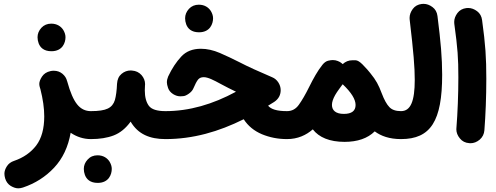

<svg xmlns="http://www.w3.org/2000/svg" viewBox="-20 -686 2632 1019"><path d="M179.2 -488.3C179.2 -477.5 181.2 -466.8 185.1 -456.1C193.4 -434.1 212.4 -414.1 252.9 -414.1C312 -414.1 327.6 -459.5 327.6 -488.3C327.6 -501 323.7 -513.7 315.9 -526.9C303.7 -545.9 282.7 -560.5 252 -560.5C231 -560.5 213.4 -553.2 199.7 -538.6C186 -523.4 179.2 -506.8 179.2 -488.3ZM192.4 -219.2 194.3 -213.4C208 -159.7 214.8 -111.3 214.8 -68.4C214.8 -3.4 200.7 48.3 172.4 85.9C143.6 123.5 104.5 150.9 54.2 168C38.1 173.3 25.4 182.6 16.6 196.3C7.8 210 3.4 223.1 3.4 235.8C3.4 243.7 4.9 252 7.3 260.7C12.7 278.8 22.9 292 37.1 300.8C51.3 309.1 64.5 313.5 76.7 313.5C85 313.5 93.3 312 102.1 309.1C166.5 287.6 221.7 252.4 267.1 204.1C312.5 155.8 341.8 93.8 355 18.6C386.7 40 422.9 52.2 461.9 52.2H462.4C482.9 52.2 500.5 44.9 514.6 30.3C528.8 15.6 536.1 -2 536.1 -22C536.1 -42.5 528.8 -60.1 514.6 -74.7C500.5 -88.9 482.9 -96.2 462.4 -96.2H461.9C433.1 -96.2 408.7 -107.9 389.6 -131.8C370.1 -155.8 352.5 -196.3 336.9 -253.4C336.4 -254.4 336.4 -255.4 335.9 -255.9C332.5 -270.5 324.7 -283.2 311.5 -294.4C298.3 -305.2 283.2 -310.5 266.1 -310.5H264.6C258.8 -310.5 252.9 -310.1 247.6 -308.6C227.5 -304.2 212.9 -294.4 203.1 -279.8C193.4 -265.1 188.5 -252 188.5 -240.2C188.5 -233.4 189.9 -226.6 192.4 -219.2Z M387.7 -22C387.7 -2 395 15.6 409.7 30.3C424.8 44.9 442.4 52.2 462.4 52.2C508.8 52.2 549.3 45.9 583.5 32.7C617.7 19.5 647.5 -4.9 673.3 -40.5C712.4 26.4 775.4 52.2 857.9 52.2H858.4C878.9 52.2 896.5 44.9 910.6 30.3C924.8 15.6 932.1 -2 932.1 -22C932.1 -42.5 924.8 -60.1 910.6 -74.7C896.5 -88.9 878.9 -96.2 858.4 -96.2H857.9C813.5 -96.2 784.2 -105.5 770 -124.5C755.9 -143.6 748.5 -170.9 748.5 -206.5C748.5 -214.8 749 -223.6 749.5 -232.9C750 -235.4 750 -237.3 750 -239.3C750 -256.8 743.7 -272.9 731 -287.6C717.8 -302.2 701.2 -310.1 680.7 -311.5C678.2 -312 676.3 -312 673.8 -312C655.8 -312 639.6 -306.2 625 -293.9C610.4 -281.7 602.5 -264.2 601.1 -241.2C599.6 -205.1 595.7 -176.3 589.8 -155.3C583.5 -134.3 571.3 -119.1 552.2 -109.9C533.2 -100.6 503.4 -96.2 462.4 -96.2C442.4 -96.2 424.8 -88.9 409.7 -74.7C395 -60.1 387.7 -42.5 387.7 -22ZM424.8 210.4C424.8 221.2 426.8 231.9 430.7 242.7C439 264.6 458 284.7 498.5 284.7C557.6 284.7 573.2 239.3 573.2 210.4C573.2 197.8 569.3 185.1 561.5 171.9C549.3 152.8 528.3 138.2 497.6 138.2C476.6 138.2 459 145.5 445.3 160.6C431.6 175.3 424.8 191.9 424.8 210.4Z M1046.4 -427.2C1002.4 -427.2 967.8 -413.6 941.9 -385.7C916 -357.9 892.6 -322.8 872.6 -280.3C868.2 -270 865.7 -259.3 865.7 -249C865.7 -241.7 867.7 -231.4 872.1 -218.8C876.5 -206.1 885.3 -195.3 898.9 -186.5C911.6 -178.7 924.3 -174.8 937 -174.8C939 -174.8 944.3 -175.3 952.6 -175.8C960.9 -176.3 970.7 -180.7 982.4 -189C994.1 -197.3 1002 -206.5 1006.3 -216.8C1015.6 -238.8 1023.9 -254.4 1030.8 -263.2C1037.6 -272 1047.9 -276.4 1061 -276.4C1084 -276.4 1113.3 -261.2 1152.8 -239.7C1178.2 -225.6 1204.6 -212.9 1232.4 -199.2C1108.9 -132.3 984.9 -96.2 858.4 -96.2C837.9 -96.2 820.3 -88.9 805.7 -74.2C791 -59.1 783.7 -42 783.7 -22C783.7 -2 791 15.1 805.7 30.3C820.3 44.9 837.9 52.2 858.4 52.2C1004.9 52.2 1141.1 12.7 1273.4 -53.2C1296.4 -17.6 1328.6 8.8 1370.1 26.4C1411.6 43.5 1455.6 52.2 1502.9 52.2H1503.4C1523.9 52.2 1541.5 44.9 1555.7 30.3C1569.8 15.6 1577.1 -2 1577.1 -22C1577.1 -42.5 1569.8 -60.1 1555.7 -74.7C1541.5 -88.9 1523.9 -96.2 1503.4 -96.2H1502.9C1449.7 -96.2 1418.9 -106 1402.8 -125C1413.6 -131.3 1424.3 -138.2 1435.1 -145C1458 -160.2 1469.7 -181.2 1469.7 -208C1469.7 -236.8 1450.7 -265.6 1424.8 -275.9C1353 -306.6 1295.4 -332.5 1250.5 -356C1216.3 -373.5 1181.6 -389.6 1147 -404.8C1111.8 -419.9 1078.1 -427.2 1046.4 -427.2ZM962.4 -588.9C962.4 -578.1 964.4 -567.4 968.3 -556.6C976.6 -534.7 995.6 -514.6 1036.1 -514.6C1095.2 -514.6 1110.8 -560.1 1110.8 -588.9C1110.8 -601.6 1106.9 -614.3 1099.1 -627.4C1086.9 -646.5 1065.9 -661.1 1035.2 -661.1C1014.2 -661.1 996.6 -653.8 982.9 -639.2C969.2 -624 962.4 -607.4 962.4 -588.9Z M1429.2 -22C1429.2 -2 1436.5 15.6 1451.2 30.3C1465.8 44.9 1483.4 52.2 1503.4 52.2C1560.1 52.2 1605 31.2 1640.1 0.5C1672.9 43 1729 66.9 1808.6 66.9C1877.4 66.9 1931.2 48.3 1968.8 11.2C2002 36.1 2047.4 52.2 2107.9 52.2H2108.4C2128.9 52.2 2146.5 44.9 2160.6 30.3C2174.8 15.6 2182.1 -2 2182.1 -22C2182.1 -42.5 2174.8 -60.1 2160.6 -74.7C2146.5 -88.9 2128.9 -96.2 2108.4 -96.2H2107.9C2080.1 -96.2 2059.6 -103.5 2046.4 -117.7C2032.7 -131.8 2019 -156.2 2005.9 -190.9C1989.3 -234.9 1976.1 -260.3 1945.3 -297.9C1935.1 -311 1923.3 -324.2 1910.2 -337.4C1908.2 -339.8 1906.2 -341.8 1903.8 -344.2C1889.6 -358.4 1877.4 -365.7 1867.2 -366.2H1850.6C1830.6 -366.2 1813.5 -359.4 1798.8 -345.7C1797.4 -347.2 1795.9 -348.1 1794.4 -349.6C1788.1 -355 1780.8 -359.4 1772.5 -362.3C1764.2 -365.7 1755.4 -367.2 1746.1 -367.2C1740.2 -367.2 1731.9 -366.2 1721.7 -363.8C1711.4 -361.3 1701.2 -354.5 1691.4 -342.3L1689.9 -340.3C1666 -310.5 1643.1 -269.5 1621.1 -225.1C1601.1 -184.6 1582.5 -152.8 1566.4 -130.4C1550.3 -107.4 1529.3 -96.2 1503.4 -96.2C1483.4 -96.2 1465.8 -88.9 1451.2 -74.7C1436.5 -60.1 1429.2 -42.5 1429.2 -22ZM1741.7 -129.4C1741.7 -144 1747.6 -161.6 1758.8 -181.6C1764.6 -191.9 1771.5 -201.7 1778.8 -211.9C1782.7 -217.8 1787.1 -223.6 1792 -230L1798.8 -238.8L1799.3 -238.3C1844.7 -195.3 1867.2 -158.7 1867.2 -128.9C1867.2 -97.2 1846.2 -81.5 1804.7 -81.5C1762.2 -81.5 1741.7 -100.1 1741.7 -129.4Z M2034.2 -22C2034.2 -2 2041.5 15.6 2056.2 30.3C2070.8 44.9 2088.4 52.2 2108.4 52.2C2266.1 52.2 2326.7 -44.4 2326.7 -289.1C2326.7 -332.5 2324.7 -378.4 2320.8 -426.8C2316.9 -474.6 2310.5 -532.7 2301.8 -601.1C2299.3 -621.1 2290.5 -637.2 2275.4 -648.4C2260.3 -659.7 2244.6 -665.5 2228.5 -665.5C2225.1 -665.5 2221.7 -665.5 2218.3 -665C2198.2 -662.6 2182.1 -653.8 2170.9 -638.7C2159.7 -623.5 2153.8 -607.4 2153.8 -590.8C2153.8 -587.9 2153.8 -585 2154.3 -581.5C2174.8 -407.2 2181.2 -330.1 2181.2 -262.2C2181.2 -148.4 2159.2 -96.2 2108.4 -96.2C2088.4 -96.2 2070.8 -88.9 2056.2 -74.7C2041.5 -60.1 2034.2 -42.5 2034.2 -22Z M2391.1 -559.6C2409.2 -428.2 2412.6 -377.9 2412.6 -274.9C2412.6 -184.6 2408.7 -86.9 2402.3 -6.3C2401.9 -3.9 2401.9 -2 2401.9 0C2401.9 17.1 2408.2 33.7 2420.9 48.8C2433.1 64 2449.7 72.3 2470.2 73.7C2472.7 74.2 2474.6 74.2 2476.6 74.2C2494.1 74.2 2510.7 67.9 2525.9 55.2C2541 42 2549.3 25.4 2550.8 5.4C2557.1 -74.7 2561 -173.3 2561 -267.6C2561 -380.9 2556.6 -447.3 2538.6 -579.1C2536.1 -599.1 2527.3 -615.2 2512.2 -626.5C2497.1 -637.7 2481.4 -643.6 2465.3 -643.6C2461.9 -643.6 2458.5 -643.6 2455.1 -643.1C2435.1 -640.6 2418.9 -631.8 2407.7 -616.7C2396.5 -601.6 2390.6 -585.9 2390.6 -569.8C2390.6 -566.4 2390.6 -563 2391.1 -559.6Z"/></svg>

Font: Mikhak ExtraBold
Style: Regular
Weight: 800
Designer: Amin Abedi
Version: Version 3.2